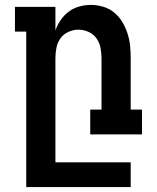

<svg xmlns="http://www.w3.org/2000/svg" viewBox="-20 -548 640 783"><path d="M87 215V-419H41V-520H206V-424Q214 -447 228 -467Q242 -487 261 -501Q280 -515 303.5 -521.5Q327 -528 350 -528Q376 -528 401 -520.5Q426 -513 446 -496.5Q466 -480 479 -458Q492 -436 500 -411.5Q508 -387 510.5 -361.5Q513 -336 513 -310V-101H559V0H348V-101H394V-310Q394 -331 390 -352.5Q386 -374 373.5 -391.5Q361 -409 341 -418Q321 -427 300 -427Q279 -427 259 -418Q239 -409 226.5 -391.5Q214 -374 210 -352.5Q206 -331 206 -310V114H513V215Z"/></svg>

Font: Iosevka HT Extended
Style: Bold
Weight: 700
Width: 7
Monospace: yes
Designer: Belleve Invis
Foundry: Belleve Invis
Version: Version 32.3.0; ttfautohint (v1.8.4)